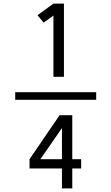

<svg xmlns="http://www.w3.org/2000/svg" viewBox="-20 -895 615 1060"><path d="M322 145V35H143V-16L309 -259H379V-16H428V35H379V145ZM203 -16H322V-188ZM275 -471V-809L221 -770L187 -811L275 -875H333V-471ZM64 -344V-386H511V-344Z"/></svg>

Font: Jozsika Light
Style: Regular
Weight: 300
Monospace: yes
Designer: Belleve Invis
Foundry: Belleve Invis
Version: 2.1.0